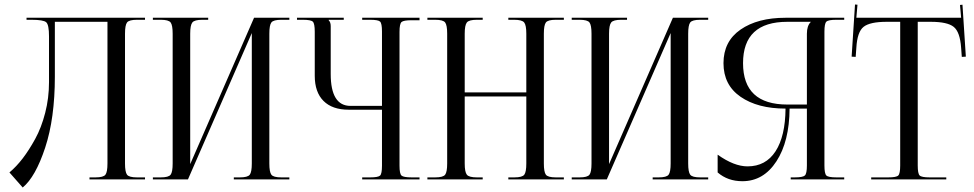

<svg xmlns="http://www.w3.org/2000/svg" viewBox="-20 -798 4331 854"><path d="M98 -719H184H458H625V-710H589Q554 -710 545 -698Q536 -686 536 -648V-71Q536 -33 545 -21Q554 -9 589 -9H625V0H378V-9H405Q440 -9 449 -21Q458 -33 458 -71V-701H224V-457Q224 -272 181 -141.5Q138 -11 81 36L22 -31Q53 -57 81 -93.5Q109 -130 136.5 -180Q164 -230 181 -296Q198 -362 198 -433V-636Q198 -688 185.5 -699Q173 -710 120 -710H98Z M660 0V-9H695Q730 -9 739 -21Q748 -33 748 -71V-648Q748 -686 739 -698Q730 -710 695 -710H660V-719H906V-710H880Q845 -710 835.5 -698Q826 -686 826 -648V-68L1110 -719H1267V-710H1231Q1196 -710 1187 -698Q1178 -686 1178 -648V-71Q1178 -33 1187 -21Q1196 -9 1231 -9H1267V0H1020V-9H1047Q1082 -9 1091 -21Q1100 -33 1100 -71V-651L816 0Z M1591 0V-9H1626Q1662 -9 1670.5 -17Q1679 -25 1679 -61V-310H1531Q1458 -310 1419 -349Q1380 -388 1380 -461V-657Q1380 -693 1371.5 -701.5Q1363 -710 1327 -710H1301V-719H1509V-710H1442V-708Q1451 -699 1451 -682V-469Q1451 -327 1539 -327H1679V-658Q1679 -694 1670.5 -702Q1662 -710 1626 -710H1591V-719H1846V-708H1811Q1775 -708 1766 -700Q1757 -692 1757 -656V-61Q1757 -25 1766 -17Q1775 -9 1811 -9H1846V0Z M1881 0V-9H1916Q1951 -9 1960 -21Q1969 -33 1969 -71V-648Q1969 -686 1960 -698Q1951 -710 1916 -710H1881V-719H2127V-710H2101Q2066 -710 2056.5 -698Q2047 -686 2047 -648V-387H2321V-648Q2321 -686 2311.5 -698Q2302 -710 2267 -710H2241V-719H2488V-710H2452Q2417 -710 2408 -698Q2399 -686 2399 -648V-71Q2399 -33 2408 -21Q2417 -9 2452 -9H2488V0H2241V-9H2268Q2303 -9 2312 -21Q2321 -33 2321 -71V-369H2047V-71Q2047 -33 2056.5 -21Q2066 -9 2101 -9H2127V0Z M2523 0V-9H2558Q2593 -9 2602 -21Q2611 -33 2611 -71V-648Q2611 -686 2602 -698Q2593 -710 2558 -710H2523V-719H2769V-710H2743Q2708 -710 2698.5 -698Q2689 -686 2689 -648V-68L2973 -719H3130V-710H3094Q3059 -710 3050 -698Q3041 -686 3041 -648V-71Q3041 -33 3050 -21Q3059 -9 3094 -9H3130V0H2883V-9H2910Q2945 -9 2954 -21Q2963 -33 2963 -71V-651L2679 0Z M3497 0V-9H3515Q3551 -9 3560 -17.5Q3569 -26 3569 -62V-315H3492Q3491 -169 3433.5 -80.5Q3376 8 3282 8Q3217 8 3172 -31V-110Q3245 -58 3305 -58Q3386 -58 3429.5 -125Q3473 -192 3474 -315Q3350 -315 3274 -367.5Q3198 -420 3198 -517Q3198 -614 3274 -666.5Q3350 -719 3474 -719H3735V-710H3700Q3664 -710 3655.5 -701.5Q3647 -693 3647 -657V-62Q3647 -26 3655.5 -17.5Q3664 -9 3700 -9H3735V0ZM3569 -333V-648Q3569 -683 3586 -700V-701H3482Q3285 -701 3285 -517Q3285 -333 3482 -333Z M3855 0V-9H3931Q3967 -9 3975.5 -17.5Q3984 -26 3984 -62V-701H3924Q3849 -701 3821 -678.5Q3793 -656 3789 -586L3786 -545L3768 -546L3783 -778L3794 -777L3789 -719H4255L4250 -776L4261 -777L4276 -546L4258 -545L4255 -586Q4250 -656 4222 -678.5Q4194 -701 4120 -701H4062V-62Q4062 -26 4070.5 -17.5Q4079 -9 4115 -9H4189V0Z"/></svg>

Font: FoglihtenNo06
Style: Regular
Weight: 500
Designer: gluk (gluksza@wp.pl)
Foundry: gluk (gluksza@wp.pl)
Version: Version 0.76